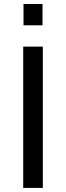

<svg xmlns="http://www.w3.org/2000/svg" viewBox="-20 -917 322 937"><path d="M93.3 0V-689.5H189V0ZM94.7 -793.5V-897.5H187.5V-793.5Z"/></svg>

Font: Shanti
Style: Regular
Weight: 400
Designer: Vernon Adams
Foundry: Vernon Adams
Version: Version 1.100; ttfautohint (v1.8.4)